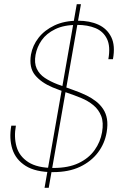

<svg xmlns="http://www.w3.org/2000/svg" viewBox="-20 -811 583 918"><path d="M193 87 347 -791H367L213 87ZM233 12Q150 12 102.5 -18Q55 -48 39 -98.5Q23 -149 34 -210H56Q46 -156 59 -110Q72 -64 115 -36Q158 -8 236 -8Q307 -8 355.5 -31Q404 -54 432 -93Q460 -132 468 -179Q476 -225 464 -256Q452 -287 426.5 -308Q401 -329 368 -342.5Q335 -356 299.5 -368Q264 -380 232 -393Q177 -416 147.5 -452Q118 -488 128 -550Q136 -594 164.5 -630.5Q193 -667 240.5 -689.5Q288 -712 353 -712Q409 -712 450.5 -693Q492 -674 512 -633.5Q532 -593 520 -528H498Q509 -589 491.5 -625Q474 -661 436.5 -676.5Q399 -692 349 -692Q286 -692 244 -671.5Q202 -651 179.5 -619Q157 -587 150 -549Q143 -510 155.5 -483Q168 -456 194.5 -438.5Q221 -421 255 -408Q289 -395 325.5 -382.5Q362 -370 395 -354Q419 -342 439 -326.5Q459 -311 473 -290Q487 -269 491.5 -242Q496 -215 490 -179Q481 -125 448.5 -82Q416 -39 362.5 -13.5Q309 12 233 12Z"/></svg>

Font: DM Sans 20pt Thin
Style: Italic
Weight: 250
Italic angle: -10°
Version: Version 4.004;gftools[0.9.30]